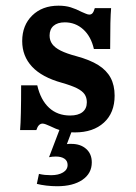

<svg xmlns="http://www.w3.org/2000/svg" viewBox="-20 -448 471 666"><path d="M153.1 -10.8Q145.9 -14 139 -16.7Q132.2 -19.3 127.6 -19.3Q120.7 -19.3 115.2 -13.9Q109.8 -8.4 106.1 3.2H49.7Q51.6 -18.4 52.4 -57Q53.3 -95.5 53.3 -151.9H109.3Q120.9 -101.3 150.1 -74.3Q179.3 -47.3 223.3 -47.3Q251.1 -47.3 266.1 -59.2Q281.2 -71.1 281.2 -93.3Q281.2 -109.6 273.3 -121.2Q265.3 -132.7 246.8 -142Q228.3 -151.2 194.8 -160.8Q125.4 -180 91.2 -216.7Q57 -253.4 57 -305.5Q57 -360.2 91.8 -394.3Q126.6 -428.3 182.9 -428.3Q207.1 -428.3 225.6 -422.5Q244.1 -416.7 263.4 -406.6Q271 -403.4 278 -400.4Q285 -397.4 289.9 -397.4Q296.7 -397.4 301 -402.4Q305.3 -407.5 308.9 -419.9H365.4Q363.7 -400.6 362.9 -367.6Q362.1 -334.6 362.1 -278H305.7Q295.7 -321.8 268.6 -346.2Q241.5 -370.5 204.8 -370.5Q179.6 -370.5 165.8 -358.5Q152 -346.5 152 -324.6Q152 -307.9 161.2 -295.2Q170.3 -282.5 190.7 -272.3Q211 -262.1 245.8 -252.9Q292.1 -240.3 320.9 -222.3Q349.7 -204.2 363.6 -178.3Q377.6 -152.3 377.6 -116.2Q377.6 -56.6 340.4 -22.7Q303.3 11.3 239.8 11.3Q212.5 11.3 192.9 5.3Q173.2 -0.7 153.1 -10.8ZM107.8 189.8 115.1 155.2Q125.3 157.6 135.8 158.7Q146.3 159.7 157.2 159.7Q182.9 159.7 198.7 150.1Q214.5 140.6 214.5 124.2Q214.5 109.8 203.4 102.4Q192.4 95 173.7 95Q161.2 95 150.1 97.3L189 -4.8H233.4L212 51.9Q215.6 51.1 219.4 51.1Q223.2 51.1 227.6 51.1Q259.5 51.1 278.9 68.5Q298.4 85.8 298.4 115.3Q298.4 153.6 265.8 175.8Q233.2 198 178.1 198Q160.6 198 141.1 195.8Q121.7 193.5 107.8 189.8Z"/></svg>

Font: Playfair Micro SmCond SmLight
Style: Regular
Weight: 360
Width: 4
Designer: Claus Eggers Sørensen
Foundry: Claus Eggers Sørensen
Version: Version 2.100;Glyphs 3.2 (3219)